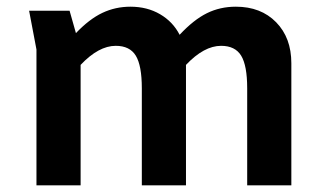

<svg xmlns="http://www.w3.org/2000/svg" viewBox="-20 -554 980 574"><path d="M851 -365V0H719V-290Q719 -358 701 -387.5Q683 -417 641 -417Q590 -417 536 -360V0H404V-290Q404 -358 386 -387.5Q368 -417 326 -417Q275 -417 221 -360V0H89V-406L67 -522H188L207 -455Q247 -497 286 -515.5Q325 -534 370 -534Q420 -534 458.5 -511.5Q497 -489 517 -450Q559 -495 598.5 -514.5Q638 -534 685 -534Q760 -534 805.5 -487.5Q851 -441 851 -365Z"/></svg>

Font: AmikoBold
Style: Bold
Weight: 700
Designer: Pablo Impallari, Rodrigo Fuenzalida, Andres Torresi
Foundry: Impallari Type
Version: Version 1.000; ttfautohint (v1.3)